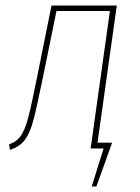

<svg xmlns="http://www.w3.org/2000/svg" viewBox="-20 -539 507 697"><path d="M334 -21H387L330 138H313L356 0H309L379 -499H185L136 -259Q113 -146 100.5 -100Q88 -54 69.5 -30Q51 -6 16 5L13 -15Q40 -24 55 -45Q70 -66 82 -110.5Q94 -155 115 -261L167 -519H404Z"/></svg>

Font: Fira Sans Extra Condensed Thin
Style: Italic
Weight: 250
Width: 3
Italic angle: -8°
Designer: Carrois Corporate & Edenspiekermann AG
Foundry: Carrois Corporate GbR & Edenspiekermann AG
Version: Version 4.203